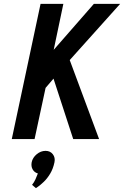

<svg xmlns="http://www.w3.org/2000/svg" viewBox="-20 -720 642 994"><path d="M146 237 166 254Q166 254 177.5 246Q189 238 206.5 221.5Q224 205 239.5 179.5Q255 154 262 120Q267 96 253.5 78.5Q240 61 216 61Q191 61 170 78.5Q149 96 144 120Q140 141 149 157Q158 173 176 178Q170 194 163.5 208.5Q157 223 146 237ZM258 -462 308 -700H190L41 0H159L216 -265L257 -313L359 0H493L341 -409L602 -700H466Z"/></svg>

Font: Advent Pro
Style: Bold Italic
Weight: 700
Italic angle: -12°
Designer: VivaRado, Andreas Kalpakidis
Foundry: VivaRado, Andreas Kalpakidis
Version: Version 3.000